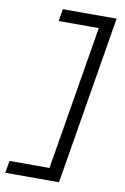

<svg xmlns="http://www.w3.org/2000/svg" viewBox="-103 -882 706 1084"><g transform="rotate(10 250.0 -340.0)"><path d="M7 143 19 73H248L385 -753H155L167 -823H475L315 143Z"/></g></svg>

Font: Iosevka Slab Oblique
Style: Regular
Weight: 400
Italic angle: -9°
Monospace: yes
Designer: Belleve Invis
Foundry: Belleve Invis
Version: Version 11.1.1; ttfautohint (v1.8.3)